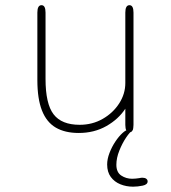

<svg xmlns="http://www.w3.org/2000/svg" viewBox="-20 -501 659 740"><path d="M140 -481Q155.5 -481 155.5 -452.5V-197Q155.5 -101 186.5 -60.5Q217.5 -20 287 -20Q336 -20 375.8 -42.8Q415.5 -65.5 439.2 -102.2Q463 -139 463 -181V-452.5Q463 -481 479 -481Q494.5 -481 494.5 -452.5V-19.5Q494.5 9 479 9Q463 9 463 -19.5V-82Q436.5 -41.5 389.8 -15Q343 11.5 283.5 11.5Q230.5 11.5 195 -9.2Q159.5 -30 141.8 -75Q124 -120 124 -192.5V-452.5Q124 -481 140 -481ZM493 218.5Q466.5 218.5 443.8 209.2Q421 200 407 181Q393 162 393 133Q393 112 402 88.5Q411 65 424.5 44.8Q438 24.5 452 11.8Q466 -1 476 -1H493Q481 7 466 29.2Q451 51.5 439.8 79.8Q428.5 108 428.5 134Q428.5 163 447.2 175.5Q466 188 489.5 188Q496.5 188 503.5 187.2Q510.5 186.5 517 185.5Q520.5 184.5 523.8 184.2Q527 184 529.5 184Q538.5 184 543.8 188Q549 192 549 198Q549 210.5 529.8 214.5Q510.5 218.5 493 218.5Z"/></svg>

Font: Sono Monospace ExtraLight
Style: Regular
Weight: 250
Version: Version 2.112